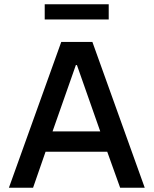

<svg xmlns="http://www.w3.org/2000/svg" viewBox="-20 -886 725 906"><path d="M191 -866V-794H493V-866ZM269 -688 22 0H136L195 -170H486L547 0H663L416 -688ZM453 -266H228L338 -579H343Z"/></svg>

Font: Saira UNSAM Medium
Style: Regular
Weight: 500
Designer: Hector Gatti with collaboration of the Omnibus-Type team
Foundry: Omnibus-Type
Version: Version 0.072;PS 000.072;hotconv 1.0.88;makeotf.lib2.5.64775